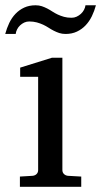

<svg xmlns="http://www.w3.org/2000/svg" viewBox="-42 -715 387 735"><path d="M34.2 0V-39.1L83 -42Q92.3 -43 98.1 -48.8Q104 -54.7 104 -64V-420.9H35.2V-456.1L157.2 -494.1H196.8V-64Q196.8 -54.7 202.9 -48.8Q209 -43 217.8 -42L269 -39.1V0ZM325.2 -694.8Q319.3 -672.9 309.6 -652.8Q299.8 -632.8 285.6 -617.9Q271.5 -603 252.4 -594Q233.4 -585 209 -585Q195.8 -585 184.8 -588.6Q173.8 -592.3 163.8 -597.4Q153.8 -602.5 144 -608.9Q134.3 -615.2 123.3 -620.4Q112.3 -625.5 99.1 -629.2Q85.9 -632.8 69.8 -632.8Q59.6 -632.8 50.8 -628.7Q42 -624.5 34.9 -617.9Q27.8 -611.3 23.4 -602.5Q19 -593.8 18.1 -585H-22Q-16.1 -606.9 -6.6 -627Q2.9 -647 17.3 -662.1Q31.7 -677.2 50.8 -686Q69.8 -694.8 94.2 -694.8Q107.4 -694.8 118.2 -691.2Q128.9 -687.5 138.9 -682.4Q148.9 -677.2 158.4 -670.9Q168 -664.6 179 -659.4Q189.9 -654.3 202.9 -650.6Q215.8 -647 231.9 -647Q242.2 -647 251.2 -651.1Q260.3 -655.3 267.6 -661.9Q274.9 -668.5 279.5 -677.2Q284.2 -686 285.2 -694.8Z"/></svg>

Font: Charis SIL Afr
Style: Regular
Weight: 400
Foundry: SIL International
Version: Version 5.000